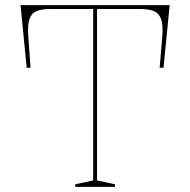

<svg xmlns="http://www.w3.org/2000/svg" viewBox="-20 -728 741 748"><path d="M273 0V-10L343 -25V-693H175Q143 -693 123 -685Q103 -677 95 -654.5Q87 -632 90 -589L99 -464H84L60 -708H641L617 -464H602L612 -583Q616 -629 608 -652.5Q600 -676 580 -684.5Q560 -693 526 -693H358V-25L428 -10V0Z"/></svg>

Font: Kalnia Thin Thin
Style: Regular
Weight: 250
Version: Version 1.105